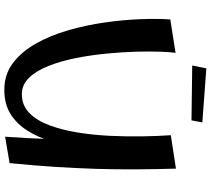

<svg xmlns="http://www.w3.org/2000/svg" viewBox="-62 -882 952 867"><g transform="rotate(90 413.5 -448.0)"><path d="M385.2 8Q315.8 8 264.2 -30.9Q212.8 -69.8 176.1 -134.9Q139.5 -200 116.2 -280.6Q93 -361.2 81 -445.5Q69 -529.8 66.1 -607.1Q63.2 -684.5 67.2 -741.5L218.2 -765.2Q215 -746.2 213.1 -699.2Q211.2 -652.2 212.9 -588.6Q214.5 -525 221.4 -454.6Q228.2 -384.2 241.6 -316.2Q255 -248.2 276.8 -192.8Q298.5 -137.2 330.2 -104.2Q362 -71.2 404.8 -71.2Q455.2 -71.2 489.5 -104.8Q523.8 -138.2 545.1 -195.5Q566.5 -252.8 577.9 -323.6Q589.2 -394.5 592.9 -470Q596.5 -545.5 595.2 -616.8Q594 -688 590 -743.8L658.8 -564.2Q657.8 -515.2 654.9 -454.5Q652 -393.8 643.5 -329.2Q635 -264.8 617.4 -204.6Q599.8 -144.5 569.6 -96.5Q539.5 -48.5 494.6 -20.2Q449.8 8 385.2 8ZM596.8 4.5Q604.5 -100.5 607.2 -191.6Q610 -282.8 608.9 -369.1Q607.8 -455.5 603 -547Q598.2 -638.5 590 -743.8L741 -767Q743.8 -674.2 744.2 -584.8Q744.8 -495.2 741.9 -404.2Q739 -313.2 732.8 -217.4Q726.5 -121.5 716 -15.8ZM523 -837.2 275.2 -840.5 288.2 -904.2 532.2 -886.2Z"/></g></svg>

Font: Marhey Light
Style: Regular
Weight: 300
Designer: Nur Syamsi & Bustanul Arifin
Foundry: Namelatype
Version: Version 1.000